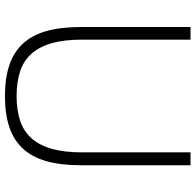

<svg xmlns="http://www.w3.org/2000/svg" viewBox="-27 -752 789 775"><g transform="rotate(90 367.5 -364.5)"><path d="M368 10Q296 10 243.5 -7.5Q191 -25 156.5 -62Q122 -99 105.5 -157Q89 -215 89 -297V-739H140V-301Q140 -229 154.5 -178.5Q169 -128 197.5 -96.5Q226 -65 268.5 -51Q311 -37 368 -37Q424 -37 466.5 -51Q509 -65 537.5 -96.5Q566 -128 580.5 -178.5Q595 -229 595 -301V-739H647V-297Q647 -215 630.5 -157Q614 -99 579.5 -62Q545 -25 492.5 -7.5Q440 10 368 10Z"/></g></svg>

Font: Encode Sans Normal
Style: ExtraLight
Weight: 200
Designer: Pablo Impallari, Andres Torresi
Foundry: Pablo Impallari, Andres Torresi
Version: Version 1.000; ttfautohint (v1.00) -l 8 -r 50 -G 200 -x 14 -